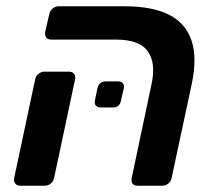

<svg xmlns="http://www.w3.org/2000/svg" viewBox="-20 -591 672 611"><path d="M418 0Q407 0 402 -6.5Q397 -13 399 -24L462 -322Q477 -390 450.5 -427.5Q424 -465 349 -465H143Q132 -465 127 -472Q122 -479 124 -490L137 -547Q139 -557 147.5 -564Q156 -571 166 -571H377Q465 -571 518 -544Q571 -517 589.5 -462Q608 -407 590 -323L526 -24Q524 -14 515.5 -7Q507 0 496 0ZM44 0Q34 0 28.5 -7Q23 -14 25 -24L92 -339Q94 -349 102.5 -356Q111 -363 121 -363H200Q210 -363 215.5 -356Q221 -349 219 -339L152 -24Q150 -14 141.5 -7Q133 0 123 0ZM300 -249Q290 -249 285 -255Q280 -261 282 -271L290 -310Q295 -332 317 -332H356Q366 -332 371 -326Q376 -320 374 -310L365 -271Q361 -249 339 -249Z"/></svg>

Font: Rubik Medium
Style: Italic
Weight: 500
Italic angle: -12°
Designer: Hubert and Fischer
Foundry: Hubert and Fischer
Version: Version 2.300;gftools[0.9.30]